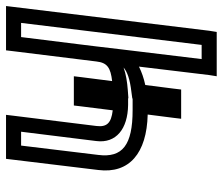

<svg xmlns="http://www.w3.org/2000/svg" viewBox="-71 -643 739 637"><g transform="rotate(-90 298.5 -324.5)"><path d="M348 -322 361 -424 364 -449H339H292H267L264 -424L251 -320C208 -325 195 -340 199 -374L233 -649L236 -674H211H115H90L87 -649L53 -368C40 -265 109 -207 237 -204L226 -118L223 -93H248H295H320L323 -118L335 -212C358 -217 378 -224 396 -233L368 0L364 25H389H486H511L515 0L594 -649L597 -674H572H475H450L447 -649L413 -374C409 -338 392 -327 348 -322ZM463 -374 469 -423 494 -624H541L468 -25H421L454 -298L463 -374ZM318 -270C345 -272 371 -276 393 -284C379 -272 355 -263 312 -258L290 -255V-254H268H252C135 -254 93 -288 103 -368L134 -624H180L149 -374C141 -309 189 -270 269 -269H291V-268L318 -270Z"/></g></svg>

Font: Gamestation Display Outline
Style: Italic
Weight: 400
Designer: Jonas Hecksher
Foundry: Jonas Hecksher, Playtypeª, e-types AS
Version: Version 1.003